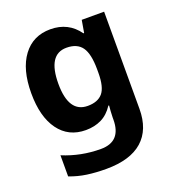

<svg xmlns="http://www.w3.org/2000/svg" viewBox="-143 -666 918 1016"><g transform="rotate(-20 316.5 -158.0)"><path d="M255 -556Q356 -556 413 -476H417L429 -546H555V1Q555 118 486 179Q417 240 282 240Q224 240 174.5 233Q125 226 78 208V89Q179 131 291 131Q406 131 406 7V-4Q406 -21 407.5 -39Q409 -57 410 -71H406Q378 -28 339 -9Q300 10 251 10Q154 10 99.5 -64.5Q45 -139 45 -272Q45 -406 101 -481Q157 -556 255 -556ZM302 -435Q197 -435 197 -270Q197 -107 304 -107Q361 -107 388.5 -139.5Q416 -172 416 -253V-271Q416 -359 389 -397Q362 -435 302 -435Z"/></g></svg>

Font: Noto Sans Bamum
Style: Bold
Weight: 700
Designer: Monotype Design Team
Foundry: Monotype Imaging Inc.
Version: Version 2.002; ttfautohint (v1.8.4.7-5d5b)